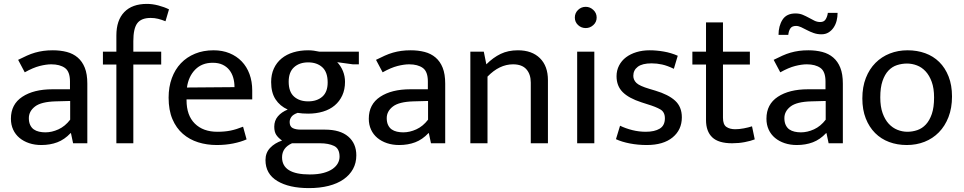

<svg xmlns="http://www.w3.org/2000/svg" viewBox="-20 -735 4943 985"><path d="M73 -428Q97 -440 118 -449.5Q139 -459 160 -465Q181 -471 203 -474Q225 -477 251 -477Q290 -477 322.5 -468.5Q355 -460 378.5 -440Q402 -420 415 -387.5Q428 -355 428 -306V0H355L344 -52H342Q311 -19 274 -5Q237 9 192 9Q158 9 129.5 -0.5Q101 -10 80 -27.5Q59 -45 47.5 -70Q36 -95 36 -126Q36 -200 94.5 -238.5Q153 -277 249 -277H339V-317Q339 -368 313 -386.5Q287 -405 243 -405Q217 -405 183.5 -396.5Q150 -388 107 -364ZM340 -217 266 -215Q191 -213 159.5 -188.5Q128 -164 128 -129Q128 -108 135 -93.5Q142 -79 153.5 -71Q165 -63 180.5 -59.5Q196 -56 213 -56Q246 -56 280 -71.5Q314 -87 340 -121Z M734 -715Q762 -715 792.5 -707Q823 -699 847 -687L829 -626Q809 -634 791 -638.5Q773 -643 753 -643Q705 -643 684.5 -616Q664 -589 664 -524V-470H807V-404H664V0H577V-404H508V-470H577V-553Q577 -631 617.5 -673Q658 -715 734 -715Z M1274 -225H937V-221Q937 -143 979.5 -101Q1022 -59 1095 -59Q1133 -59 1162.5 -65Q1192 -71 1227 -85L1245 -20Q1216 -7 1176.5 1Q1137 9 1092 9Q1041 9 996.5 -5Q952 -19 918 -48.5Q884 -78 864.5 -124Q845 -170 845 -234Q845 -289 861.5 -334Q878 -379 908 -410.5Q938 -442 980.5 -459.5Q1023 -477 1076 -477Q1121 -477 1157.5 -462Q1194 -447 1220 -420Q1246 -393 1260 -355Q1274 -317 1274 -271ZM1183 -288Q1183 -314 1176.5 -336.5Q1170 -359 1156.5 -376Q1143 -393 1122 -403Q1101 -413 1071 -413Q1016 -413 981.5 -378Q947 -343 939 -286Z M1371 -314Q1371 -353 1385 -383.5Q1399 -414 1424.5 -435Q1450 -456 1485 -466.5Q1520 -477 1561 -477Q1576 -477 1590 -475Q1604 -473 1618 -470H1821V-405H1790L1710 -416Q1729 -396 1739.5 -370Q1750 -344 1750 -315Q1750 -276 1736 -245.5Q1722 -215 1697 -194Q1672 -173 1637 -162.5Q1602 -152 1561 -152Q1530 -152 1507 -156Q1484 -148 1475 -135.5Q1466 -123 1466 -109Q1466 -86 1481.5 -78Q1497 -70 1523 -70H1647Q1725 -70 1766.5 -34.5Q1808 1 1808 62Q1808 101 1791 132Q1774 163 1742.5 185Q1711 207 1666 218.5Q1621 230 1565 230Q1463 230 1402.5 193.5Q1342 157 1342 86Q1342 49 1365.5 24Q1389 -1 1427 -14Q1407 -28 1397 -43.5Q1387 -59 1387 -85Q1387 -116 1405.5 -138Q1424 -160 1456 -173Q1416 -191 1393.5 -225.5Q1371 -260 1371 -314ZM1478 0Q1427 23 1427 72Q1427 160 1569 160Q1611 160 1640 152Q1669 144 1687 131Q1705 118 1713.5 102Q1722 86 1722 69Q1722 27 1693.5 13.5Q1665 0 1622 0ZM1661 -312Q1661 -365 1633.5 -390Q1606 -415 1561 -415Q1516 -415 1488.5 -390Q1461 -365 1461 -316Q1461 -264 1488.5 -239.5Q1516 -215 1561 -215Q1606 -215 1633.5 -239Q1661 -263 1661 -312Z M1909 -428Q1933 -440 1954 -449.5Q1975 -459 1996 -465Q2017 -471 2039 -474Q2061 -477 2087 -477Q2126 -477 2158.5 -468.5Q2191 -460 2214.5 -440Q2238 -420 2251 -387.5Q2264 -355 2264 -306V0H2191L2180 -52H2178Q2147 -19 2110 -5Q2073 9 2028 9Q1994 9 1965.5 -0.5Q1937 -10 1916 -27.5Q1895 -45 1883.5 -70Q1872 -95 1872 -126Q1872 -200 1930.5 -238.5Q1989 -277 2085 -277H2175V-317Q2175 -368 2149 -386.5Q2123 -405 2079 -405Q2053 -405 2019.5 -396.5Q1986 -388 1943 -364ZM2176 -217 2102 -215Q2027 -213 1995.5 -188.5Q1964 -164 1964 -129Q1964 -108 1971 -93.5Q1978 -79 1989.5 -71Q2001 -63 2016.5 -59.5Q2032 -56 2049 -56Q2082 -56 2116 -71.5Q2150 -87 2176 -121Z M2481 0H2393V-470H2462L2475 -405Q2510 -440 2548.5 -458.5Q2587 -477 2637 -477Q2709 -477 2750 -436.5Q2791 -396 2791 -324V0H2703V-311Q2703 -354 2680.5 -379.5Q2658 -405 2612 -405Q2542 -405 2481 -342Z M2941 0V-470H3029V0ZM2985 -591Q2962 -591 2945.5 -606.5Q2929 -622 2929 -645Q2929 -668 2945.5 -684Q2962 -700 2985 -700Q3007 -700 3024 -684Q3041 -668 3041 -645Q3041 -622 3024 -606.5Q3007 -591 2985 -591Z M3437 -382Q3404 -398 3377 -404Q3350 -410 3323 -410Q3275 -410 3252 -392.5Q3229 -375 3229 -346Q3229 -325 3245 -309.5Q3261 -294 3312 -279L3342 -270Q3409 -250 3443.5 -218.5Q3478 -187 3478 -133Q3478 -69 3430.5 -30Q3383 9 3298 9Q3253 9 3211.5 1Q3170 -7 3140 -21L3161 -90Q3190 -76 3224 -67.5Q3258 -59 3293 -59Q3338 -59 3364.5 -75Q3391 -91 3391 -128Q3391 -160 3368 -173.5Q3345 -187 3302 -200L3271 -210Q3206 -231 3174.5 -262.5Q3143 -294 3143 -344Q3143 -374 3156 -399Q3169 -424 3191.5 -441Q3214 -458 3245 -467.5Q3276 -477 3313 -477Q3348 -477 3385.5 -470.5Q3423 -464 3457 -449Z M3827 -404H3689V-131Q3689 -96 3706.5 -84Q3724 -72 3752 -72Q3772 -72 3796 -76.5Q3820 -81 3838 -87L3852 -20Q3832 -12 3801 -6Q3770 0 3736 0Q3666 0 3634 -30.5Q3602 -61 3602 -119V-404H3532V-470H3602V-620H3689V-470H3827Z M3949 -428Q3973 -440 3994 -449.5Q4015 -459 4036 -465Q4057 -471 4079 -474Q4101 -477 4127 -477Q4166 -477 4198.5 -468.5Q4231 -460 4254.5 -440Q4278 -420 4291 -387.5Q4304 -355 4304 -306V0H4231L4220 -52H4218Q4187 -19 4150 -5Q4113 9 4068 9Q4034 9 4005.5 -0.5Q3977 -10 3956 -27.5Q3935 -45 3923.5 -70Q3912 -95 3912 -126Q3912 -200 3970.5 -238.5Q4029 -277 4125 -277H4215V-317Q4215 -368 4189 -386.5Q4163 -405 4119 -405Q4093 -405 4059.5 -396.5Q4026 -388 3983 -364ZM4216 -217 4142 -215Q4067 -213 4035.5 -188.5Q4004 -164 4004 -129Q4004 -108 4011 -93.5Q4018 -79 4029.5 -71Q4041 -63 4056.5 -59.5Q4072 -56 4089 -56Q4122 -56 4156 -71.5Q4190 -87 4216 -121ZM3974 -556Q3974 -602 3994.5 -634Q4015 -666 4061 -666Q4082 -666 4098.5 -659Q4115 -652 4129.5 -644Q4144 -636 4158 -629Q4172 -622 4188 -622Q4208 -622 4216.5 -637Q4225 -652 4227 -669H4277Q4277 -648 4272 -628.5Q4267 -609 4256.5 -593.5Q4246 -578 4230.5 -568.5Q4215 -559 4194 -559Q4173 -559 4154.5 -565.5Q4136 -572 4120 -580.5Q4104 -589 4090 -595.5Q4076 -602 4064 -602Q4043 -602 4034.5 -589Q4026 -576 4024 -556Z M4864 -240Q4864 -181 4846 -134.5Q4828 -88 4796.5 -56Q4765 -24 4723 -7.5Q4681 9 4632 9Q4583 9 4541.5 -6.5Q4500 -22 4469.5 -52.5Q4439 -83 4421.5 -127.5Q4404 -172 4404 -230Q4404 -289 4422 -335Q4440 -381 4471.5 -412.5Q4503 -444 4545 -460.5Q4587 -477 4636 -477Q4685 -477 4726.5 -462Q4768 -447 4798.5 -417Q4829 -387 4846.5 -342.5Q4864 -298 4864 -240ZM4772 -235Q4772 -282 4760 -315Q4748 -348 4728.5 -369Q4709 -390 4684 -399.5Q4659 -409 4633 -409Q4607 -409 4582 -401Q4557 -393 4538 -373Q4519 -353 4507.5 -319.5Q4496 -286 4496 -235Q4496 -188 4508 -154.5Q4520 -121 4539.5 -100Q4559 -79 4584 -69Q4609 -59 4635 -59Q4661 -59 4686 -67.5Q4711 -76 4730 -96.5Q4749 -117 4760.5 -150.5Q4772 -184 4772 -235Z"/></svg>

Font: Mukta Mahee
Style: Regular
Weight: 400
Designer: Shuchita Grover, Noopur Datye, Girish Dalvi, Yashodeep Gholap
Foundry: Ek Type
Version: Version 2.538;PS 1.000;hotconv 16.6.51;makeotf.lib2.5.65220;